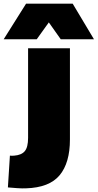

<svg xmlns="http://www.w3.org/2000/svg" viewBox="-84 -810 532 1046"><path d="M297 -50Q297 77 241 144.5Q185 212 58 216Q38 217 9 215Q-20 213 -41 211L-30 38Q-17 39 -7 38Q33 35 51 13.5Q69 -8 69 -59V-547H297ZM-64 -596 58 -790H312L428 -596H247L182 -688L116 -596Z"/></svg>

Font: Georama Extended ExtraBold
Style: Regular
Weight: 800
Width: 7
Designer: Jean-Baptiste Levee
Foundry: Production Type
Version: Version 1.000